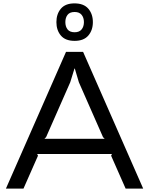

<svg xmlns="http://www.w3.org/2000/svg" viewBox="-20 -1117 883 1137"><path d="M530 -986Q530 -938 503 -906.5Q476 -875 422 -875Q367 -875 340.5 -906.5Q314 -938 314 -986Q314 -1034 340.5 -1065.5Q367 -1097 421 -1097Q476 -1097 503 -1065.5Q530 -1034 530 -986ZM828 0H724L638 -195L643 -205H200L205 -195L119 0H15L371 -810H472ZM477 -986Q477 -1012 463.5 -1029Q450 -1046 422 -1046Q393 -1046 380 -1029Q367 -1012 367 -986Q367 -960 380 -943Q393 -926 422 -926Q450 -926 463.5 -943Q477 -960 477 -986ZM600 -295 590 -305 447 -630 423 -711H421L396 -630L253 -305L243 -295Z"/></svg>

Font: TypoPRO Sinkin Sans
Style: 400 Regular
Weight: 400
Designer: Keith Bates
Foundry: K-Type
Version: Sinkin Sans (version 1.0)  by Keith Bates   •   © 2014   www